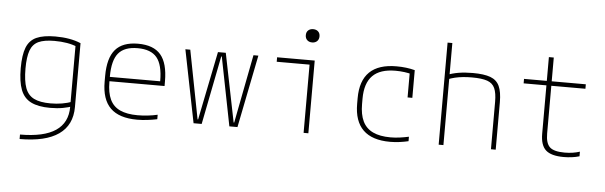

<svg xmlns="http://www.w3.org/2000/svg" viewBox="-56 -945 4311 1368"><g transform="rotate(5 2100.0 -261.0)"><path d="M118 188Q288 188 372.5 131Q457 74 457 -39V-494L471 -469Q436 -484 394.5 -491Q353 -498 305 -498Q232 -498 191 -479Q150 -460 133 -413.5Q116 -367 116 -284Q116 -196 134.5 -145.5Q153 -95 196.5 -73.5Q240 -52 315 -52Q358 -52 396.5 -58.5Q435 -65 471 -78L479 -47Q447 -35 406.5 -27.5Q366 -20 315 -20Q230 -20 178.5 -45.5Q127 -71 104.5 -129Q82 -187 82 -284Q82 -378 103 -431.5Q124 -485 173.5 -507.5Q223 -530 309 -530Q416 -530 491 -498V-41Q491 88 397 154Q303 220 118 220Z M940 10Q811 10 748.5 -51.5Q686 -113 686 -240V-280Q686 -409 738 -469.5Q790 -530 900 -530Q1011 -530 1062.5 -469.5Q1114 -409 1114 -280V-246H705V-277H1093L1080 -263V-279Q1080 -395 1037.5 -446.5Q995 -498 900 -498Q805 -498 762.5 -446.5Q720 -395 720 -280V-241Q720 -164 743 -115.5Q766 -67 815 -44.5Q864 -22 940 -22Q975 -22 1012 -26Q1049 -30 1083 -38V-6Q1050 1 1012.5 5.5Q975 10 940 10Z M1343 0 1239 -520H1274L1369 -30H1373L1472 -520H1528L1627 -30H1631L1726 -520H1761L1657 0H1599L1502 -491H1498L1401 0Z M2130 0V-488H1895V-520H2164V0ZM2134 -647Q2112 -647 2098.5 -660Q2085 -673 2085 -695Q2085 -717 2098.5 -729.5Q2112 -742 2134 -742Q2156 -742 2169.5 -729.5Q2183 -717 2183 -695Q2183 -673 2169.5 -660Q2156 -647 2134 -647Z M2749 10Q2492 10 2492 -240V-280Q2492 -530 2749 -530Q2821 -530 2880 -514V-316H2846V-506L2865 -482Q2839 -490 2807.5 -494Q2776 -498 2744 -498Q2634 -498 2580.5 -444Q2527 -390 2527 -279V-241Q2527 -166 2550.5 -117.5Q2574 -69 2623.5 -45.5Q2673 -22 2749 -22Q2782 -22 2815 -26.5Q2848 -31 2880 -38V-6Q2850 1 2816.5 5.5Q2783 10 2749 10Z M3470 -339Q3470 -402 3454.5 -436.5Q3439 -471 3400.5 -484.5Q3362 -498 3291 -498Q3257 -498 3227 -495Q3197 -492 3169.5 -485.5Q3142 -479 3116 -468L3108 -499Q3148 -515 3193 -522.5Q3238 -530 3294 -530Q3375 -530 3420.5 -513Q3466 -496 3485 -454.5Q3504 -413 3504 -340V0H3470ZM3096 0V-730H3130V0Z M3991 10Q3901 10 3862.5 -25Q3824 -60 3824 -142V-488H3661V-520H3824V-690H3859V-520H4103V-488H3859V-146Q3859 -77 3888.5 -49.5Q3918 -22 3995 -22Q4024 -22 4051 -26Q4078 -30 4103 -38V-5Q4076 3 4047.5 6.5Q4019 10 3991 10Z"/></g></svg>

Font: M PLUS Code Latin Expanded ExtraLight
Style: Regular
Weight: 250
Width: 7
Designer: Coji Morishita
Foundry: UNDERFOREST DESIGN
Version: Version 1.002; ttfautohint (v1.8.3)